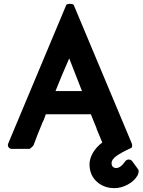

<svg xmlns="http://www.w3.org/2000/svg" viewBox="-20 -770 741 993"><path d="M696 108Q698 112 696.5 121.5Q695 131 691 138Q674 167 640 185Q606 203 572 203Q517 203 480 169Q443 135 443 79Q443 51 460.5 20.5Q478 -10 509 -33L479 -105H480Q472 -124 465 -141.5Q458 -159 450 -179H217L210 -160Q208 -152 203 -143Q198 -134 196 -127Q173 -73 154 -20Q149 -12 141.5 -6Q134 0 131 0H41Q30 0 24 -9Q18 -18 23 -29L323 -745Q328 -750 339 -750H345Q356 -750 361 -745L662 -27Q664 -21 663.5 -14Q663 -7 659 -5Q608 18 582.5 36.5Q557 55 557 73Q557 86 563.5 92.5Q570 99 581 99Q604 99 628 64Q635 55 646 55Q657 55 664 64ZM404 -299Q386 -346 371 -383.5Q356 -421 338 -468L300 -380L267 -299Z"/></svg>

Font: Stadtwerke
Style: Bold
Weight: 700
Designer: Santiago Orozco
Foundry: Typemade
Version: Version 1.003